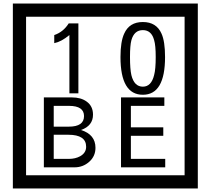

<svg xmlns="http://www.w3.org/2000/svg" viewBox="-20 -980 1195 1090"><path d="M1103 90H53V-960H1103ZM1028 15V-885H128V15ZM425 -450H374V-781Q328 -743 288 -735V-781Q339 -798 370 -847H425ZM917 -656Q917 -442 791 -442Q664 -442 664 -656Q664 -744 685 -789Q714 -855 791 -855Q868 -855 897 -789Q917 -745 917 -656ZM864 -656Q864 -723 855 -752Q840 -809 791 -809Q742 -809 726 -752Q718 -723 718 -656Q718 -587 726 -553Q742 -488 791 -488Q839 -488 855 -554Q864 -587 864 -656ZM522 -141Q522 -93 486.5 -61.5Q451 -30 403 -30H229V-427H388Q439 -427 471 -404Q508 -378 508 -329Q508 -266 440 -242Q522 -216 522 -141ZM457 -321Q457 -379 372 -379H285V-261H371Q457 -261 457 -321ZM469 -147Q469 -215 368 -215H285V-78H371Q408 -78 435 -93Q469 -112 469 -147ZM918 -30H667V-427H913V-379H723V-257H907V-209H723V-78H918Z"/></svg>

Font: Unicode BMP Fallback SIL
Style: Regular
Weight: 400
Foundry: NRSI, SIL International
Version: Version 5.1 Based on Unicode 5.1